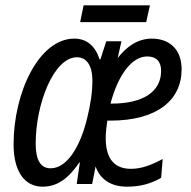

<svg xmlns="http://www.w3.org/2000/svg" viewBox="-20 -691 717 721"><path d="M281 -608H529L543 -671H294ZM140 10C198 10 239 -24 278 -81H280L268 0H326L339 -66C356 -17 397 10 457 10C506 10 543 0 585 -23L591 -94C548 -71 511 -57 472 -57C404 -57 377 -102 377 -173C377 -194 380 -217 383 -238H394C569 -238 662 -314 662 -431C662 -506 616 -546 550 -546C494 -546 452 -512 422 -473L436 -536H379L357 -468H354C338 -518 306 -546 259 -546C126 -546 31 -343 31 -149C31 -46 73 10 140 10ZM400 -302H395C423 -408 474 -479 533 -479C567 -479 585 -460 585 -425C585 -347 518 -302 400 -302ZM170 -59C133 -59 114 -89 114 -152C114 -301 182 -476 269 -476C306 -476 327 -443 327 -390C327 -348 321 -302 307 -246C282 -143 233 -59 170 -59Z"/></svg>

Font: Noto Sans Condensed
Style: Italic
Weight: 400
Width: 3
Italic angle: -12°
Designer: Monotype Design Team
Foundry: Monotype Imaging Inc.
Version: Version 2.013